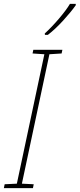

<svg xmlns="http://www.w3.org/2000/svg" viewBox="-45 -971 411 991"><path d="M-25 0 -21 -20 42 -23 184 -691 123 -695 127 -714H277L273 -695L210 -691L68 -23L129 -20L125 0ZM187 -791H202Q240 -820 281.5 -865.5Q323 -911 346 -944V-951H316Q297 -919 259.5 -875Q222 -831 186 -798Z"/></svg>

Font: Noto Sans UI SemiCondensed Thin
Style: Italic
Weight: 250
Width: 4
Italic angle: -12°
Designer: Monotype Design Team
Foundry: Monotype Imaging Inc.
Version: Version 1.901